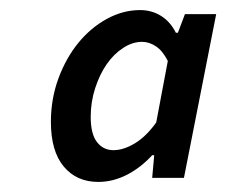

<svg xmlns="http://www.w3.org/2000/svg" viewBox="-20 -738 449 381"><path d="M81 -496Q81 -542 96 -582.5Q111 -623 135.5 -653Q160 -683 192 -700.5Q224 -718 258 -718Q281 -718 299.5 -706.5Q318 -695 329 -673H333L347 -710H409L345 -385H282L286 -430H282Q259 -405 231.5 -391Q204 -377 175 -377Q132 -377 106.5 -407.5Q81 -438 81 -496ZM205 -440Q225 -440 247.5 -453.5Q270 -467 290 -495L313 -617Q303 -637 289.5 -646Q276 -655 262 -655Q243 -655 224.5 -643Q206 -631 192 -611Q178 -591 169 -563.5Q160 -536 160 -506Q160 -472 172.5 -456Q185 -440 205 -440Z"/></svg>

Font: TypoPRO Source Sans Pro
Style: Italic
Weight: 600
Italic angle: -11°
Designer: Paul D. Hunt
Foundry: Adobe Systems Incorporated
Version: Version 1.075;PS 2.000;hotconv 1.0.86;makeotf.lib2.5.63406